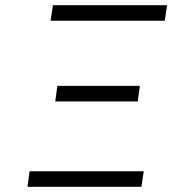

<svg xmlns="http://www.w3.org/2000/svg" viewBox="-20 -720 664 740"><path d="M184 -700 175 -640H615L624 -700ZM201 -389 193 -329H511L519 -389ZM94 -60 86 0H525L534 -60Z"/></svg>

Font: Unageo
Style: Light-Italic
Weight: 300
Designer: Richard Sepsi
Foundry: Richard Sepsi
Version: Version 2.000